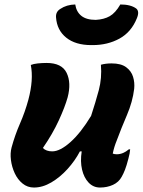

<svg xmlns="http://www.w3.org/2000/svg" viewBox="-20 -830 640 860"><path d="M118 -539Q130 -544 149.5 -546Q169 -548 189 -548Q257 -548 278.5 -503.5Q300 -459 283 -394Q271 -351 243.5 -291Q216 -231 172 -167Q187 -152 214 -152Q249 -152 295.5 -193.5Q342 -235 388 -311Q408 -372 422.5 -426Q437 -480 432 -540Q453 -546 480 -546Q522 -546 545 -529Q568 -512 576 -486Q584 -460 581 -432Q574 -374 548.5 -314.5Q523 -255 503 -201Q491 -172 485 -142Q493 -139 503 -139Q531 -139 557 -161H563Q562 -144 555 -119Q547 -88 540 -70Q533 -52 525 -38Q512 -14 486 -2Q460 10 428 10Q398 10 377 -12Q356 -34 347.5 -70.5Q339 -107 346 -152H338Q316 -110 282.5 -73Q249 -36 210 -13Q171 10 132 10Q103 10 81 -8Q59 -26 46 -54Q33 -82 29 -113Q25 -144 32 -170Q47 -225 69.5 -276.5Q92 -328 107 -383Q131 -473 118 -539ZM409 -741Q446 -743 471.5 -757.5Q497 -772 519 -810Q565 -810 590 -792Q606 -779 593 -748Q568 -686 515 -657Q462 -628 395 -628H389Q318 -628 276.5 -661.5Q235 -695 231 -752Q229 -777 250 -790Q278 -809 317 -810Q322 -777 344.5 -759Q367 -741 409 -741Z"/></svg>

Font: Recursive Mn Csl St XBd
Style: Italic
Weight: 800
Italic angle: -15°
Monospace: yes
Version: Version 1.079;hotconv 1.0.112;makeotfexe 2.5.65598; ttfautoh